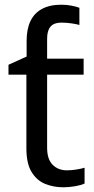

<svg xmlns="http://www.w3.org/2000/svg" viewBox="-20 -785 401 815"><path d="M240 -765Q263 -765 283.5 -761Q304 -757 317 -752V-679Q308 -682 285.5 -685.5Q263 -689 240 -689Q209 -689 194.5 -672Q180 -655 180 -621V-536H335V-468H180V-158Q180 -109 203.5 -85.5Q227 -62 264 -62Q284 -62 305 -65.5Q326 -69 339 -73V-6Q325 1 299 5.5Q273 10 249 10Q207 10 171.5 -4.5Q136 -19 114 -55Q92 -91 92 -156V-468H16V-510L93 -545V-611Q93 -661 109 -695Q125 -729 158 -747Q191 -765 240 -765Z"/></svg>

Font: hexuguzrati05
Style: Book
Weight: 400
Designer: Jelle Bosma - Monotype Design Team, Universal Thirst
Foundry: Monotype Imaging Inc.
Version: Version 2.106